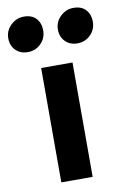

<svg xmlns="http://www.w3.org/2000/svg" viewBox="-141 -867 594 920"><g transform="rotate(-10 156.5 -407.0)"><path d="M81 0V-556.5H233.5V0ZM32 -642.5Q-4 -642.5 -26.8 -665.2Q-49.5 -688 -49.5 -724Q-49.5 -761 -22 -787.2Q5.5 -813.5 41.5 -813.5Q81 -813.5 101.5 -790.5Q122 -767.5 122 -732.5Q122 -694.5 95.8 -668.5Q69.5 -642.5 32 -642.5ZM273 -642.5Q237.5 -642.5 214.8 -665.2Q192 -688 192 -724Q192 -761 219.2 -787.2Q246.5 -813.5 283 -813.5Q322 -813.5 342.8 -790.5Q363.5 -767.5 363.5 -732.5Q363.5 -694.5 337.2 -668.5Q311 -642.5 273 -642.5Z"/></g></svg>

Font: Merriweather Sans
Style: Bold
Weight: 700
Designer: Eben Sorkin
Foundry: Eben Sorkin
Version: Version 1.008; ttfautohint (v1.7.19-72a1) -l 8 -r 50 -G 200 